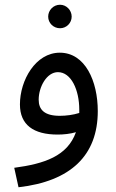

<svg xmlns="http://www.w3.org/2000/svg" viewBox="-20 -559 487 809"><path d="M233 -440C260 -440 282 -462 282 -489C282 -516 260 -539 233 -539C205 -539 183 -516 183 -489C183 -462 205 -440 233 -440ZM58 230C278 205 392 96 392 -91C392 -217 339 -337 232 -337C130 -337 64 -221 64 -119C64 -33 121 8 223 8C249 8 276 5 300 -2C264 99 167 131 40 148ZM143 -139C143 -193 177 -255 224 -255C280 -255 314 -180 314 -97C314 -92 314 -87 314 -83C289 -75 259 -71 232 -71C167 -71 143 -97 143 -139Z"/></svg>

Font: Noto Sans Arabic UI
Style: Regular
Weight: 400
Designer: Monotype Design Team, Nadine Chahine and Nizar Qandah
Foundry: Monotype Imaging Inc.
Version: Version 2.010